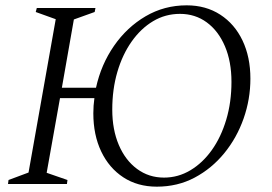

<svg xmlns="http://www.w3.org/2000/svg" viewBox="-20 -690 1019 720"><path d="M10 0 12 -15 87 -43 189 -618 114 -645 118 -660H338L335 -645L257 -617L212 -361H340Q359 -448 407.5 -518Q456 -588 526 -629Q596 -670 680 -670Q752 -670 806 -635Q860 -600 889.5 -538Q919 -476 919 -395Q919 -318 893.5 -245.5Q868 -173 821 -115.5Q774 -58 710 -24Q646 10 568 10Q496 10 442.5 -25Q389 -60 359.5 -122Q330 -184 330 -265Q330 -294 334 -322H205L155 -42L233 -15L231 0ZM595 -24Q648 -24 694 -51.5Q740 -79 774.5 -127.5Q809 -176 828.5 -241.5Q848 -307 848 -383Q848 -459 823.5 -516.5Q799 -574 755.5 -606Q712 -638 655 -638Q600 -638 554 -610.5Q508 -583 473.5 -534Q439 -485 420 -420Q401 -355 401 -279Q401 -204 425.5 -146.5Q450 -89 494 -56.5Q538 -24 595 -24Z"/></svg>

Font: Spectral Light
Style: Italic
Weight: 300
Italic angle: -10°
Designer: Jean-Baptiste Levee
Foundry: Production Type
Version: Version 2.001